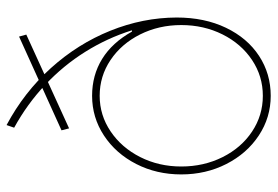

<svg xmlns="http://www.w3.org/2000/svg" viewBox="-147 -665 824 570"><g transform="rotate(-90 265.0 -380.0)"><path d="M168.9 -586.9 163.1 -609.4 441.4 -735.4 447.3 -713.9ZM32.2 -253.9Q32.2 -327.1 63.2 -387.7Q94.2 -448.2 147.7 -483.4Q201.2 -518.6 265.6 -518.6Q326.7 -518.6 375 -488.8Q423.3 -459 456.1 -400.4H460Q437 -473.6 396.2 -538.8Q355.5 -604 298.3 -657.7Q241.2 -711.4 170.9 -750L178.7 -772.5Q275.9 -720.7 347.9 -640.9Q419.9 -561 458.7 -464.6Q497.6 -368.2 498 -267.6Q498 -184.6 467.5 -121.1Q437 -57.6 384 -22.9Q331.1 11.7 265.6 11.7Q201.2 11.7 147.7 -23.7Q94.2 -59.1 63.2 -119.9Q32.2 -180.7 32.2 -253.9ZM475.6 -253.9Q475.6 -320.3 447.8 -376Q419.9 -431.6 371.8 -463.9Q323.7 -496.1 265.6 -496.1Q208 -496.1 159.9 -463.6Q111.8 -431.2 83.7 -375.7Q55.7 -320.3 55.7 -253.9Q55.7 -187 83.5 -131.3Q111.3 -75.7 159.4 -43.7Q207.5 -11.7 265.6 -11.7Q323.7 -11.7 371.8 -43.7Q419.9 -75.7 447.8 -131.3Q475.6 -187 475.6 -253.9Z"/></g></svg>

Font: Intratopia Thin
Style: Regular
Weight: 100
Designer: Rasmus Andersson
Foundry: rsms
Version: Version 3.000;Glyphs 3.2.3 (3260)